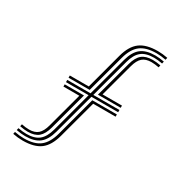

<svg xmlns="http://www.w3.org/2000/svg" viewBox="-189 -939 1012 1078"><g transform="rotate(30 317.5 -400.5)"><path d="M161 -428.2V-442.5H284L347 -677.8Q366 -748 406.5 -778.2Q447 -808.5 521 -808.5Q552.5 -808.5 585.5 -802L582.2 -787.8Q550.2 -794.2 521 -794.2Q454.5 -794.2 418 -766.4Q381.5 -738.5 364 -674L298 -428.2ZM56 -28.2 59.2 -42.2Q89.2 -36.5 114 -36.5Q165.5 -36.5 194 -59.5Q222.5 -82.5 237 -135.5L307.8 -399.5H161V-414H311.8L381 -670.2Q396.8 -729 429.4 -754.5Q462 -780 521 -780Q547.8 -780 579.2 -774L576 -759.8Q545.8 -765.5 521 -765.5Q469.2 -765.5 440.6 -742.6Q412 -719.8 397.8 -666.8L329.8 -414H499.2V-399.5H325.8L253.8 -131.8Q237.8 -73 205.4 -47.6Q173 -22.2 114 -22.2Q86.8 -22.2 56 -28.2ZM351.5 -428.2 414.8 -663Q427.5 -710.2 452.1 -730.8Q476.8 -751.2 521 -751.2Q545 -751.2 573 -745.8L569.8 -731.5Q542.8 -736.8 521 -736.8Q484.2 -736.8 463.5 -718.8Q442.8 -700.8 431.5 -659L373.2 -442.5H499.2V-428.2ZM49.8 0 52.8 -14.2Q85 -7.8 114 -7.8Q180.8 -7.8 217 -35.8Q253.2 -63.8 270.8 -128L339.8 -385.2H499.2V-370.8H353.8L287.5 -124.5Q268.5 -54.2 228.4 -23.9Q188.2 6.5 114 6.5Q82.5 6.5 49.8 0ZM62.2 -56.5 65.2 -70.8Q91.8 -65.2 114 -65.2Q150.8 -65.2 171.2 -83.2Q191.8 -101.2 203 -143L264.2 -370.8H161V-385.2H286L220 -139.2Q207.2 -91.8 182.8 -71.2Q158.2 -50.8 114 -50.8Q91.5 -50.8 62.2 -56.5Z"/></g></svg>

Font: Big Shoulders Inline Display SemiBold
Style: Regular
Weight: 600
Designer: Patric King
Foundry: XO Type Co
Version: Version 1.000